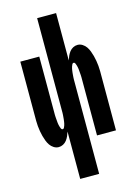

<svg xmlns="http://www.w3.org/2000/svg" viewBox="-139 -808 778 1096"><g transform="rotate(-15 250.0 -260.0)"><path d="M194 215V-65Q190 -52 184.5 -39.5Q179 -27 170.5 -16Q162 -5 149.5 1.5Q137 8 123 8Q108 8 94.5 -0.5Q81 -9 72.5 -21.5Q64 -34 58.5 -48.5Q53 -63 49 -78Q45 -93 42.5 -108Q40 -123 38.5 -138.5Q37 -154 37 -169.5Q37 -185 37 -200V-520H149V-200Q149 -194 149 -188Q149 -182 149 -176Q149 -170 149.5 -163.5Q150 -157 150.5 -151Q151 -145 151.5 -139Q152 -133 152.5 -127Q153 -121 154.5 -115Q156 -109 157.5 -103.5Q159 -98 162 -91.5Q165 -85 171 -85Q177 -85 180 -91.5Q183 -98 185 -103.5Q187 -109 188 -115Q189 -121 190 -127Q191 -133 191.5 -139Q192 -145 192.5 -151Q193 -157 193.5 -163.5Q194 -170 194 -176Q194 -182 194 -188Q194 -194 194 -200V-735H306V-455Q310 -468 315.5 -480.5Q321 -493 329.5 -504Q338 -515 350.5 -521.5Q363 -528 377 -528Q392 -528 405.5 -519.5Q419 -511 427.5 -498.5Q436 -486 441.5 -471.5Q447 -457 451 -442Q455 -427 457.5 -412Q460 -397 461.5 -381.5Q463 -366 463 -350.5Q463 -335 463 -320V0H351V-320Q351 -326 351 -332Q351 -338 351 -344Q351 -350 350.5 -356.5Q350 -363 349.5 -369Q349 -375 348.5 -381Q348 -387 347.5 -393Q347 -399 345.5 -405Q344 -411 342.5 -416.5Q341 -422 338 -428.5Q335 -435 329 -435Q323 -435 320 -428.5Q317 -422 315 -416.5Q313 -411 312 -405Q311 -399 310 -393Q309 -387 308.5 -381Q308 -375 307.5 -369Q307 -363 306.5 -356.5Q306 -350 306 -344Q306 -338 306 -332Q306 -326 306 -320V215Z"/></g></svg>

Font: Iosevka Heavy
Style: Regular
Weight: 900
Monospace: yes
Designer: Belleve Invis
Foundry: Belleve Invis
Version: Version 32.5.0; ttfautohint (v1.8.4)